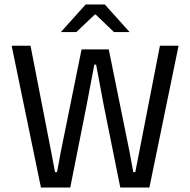

<svg xmlns="http://www.w3.org/2000/svg" viewBox="-20 -845 858 865"><path d="M164.5 0 32.5 -639H117.5L210.5 -161.5L228 -69.5H237L254 -161.5L347.5 -622.5H470L563.5 -161.5L580.5 -69.5H589.5L607.5 -161.5L700.5 -639H784.5L653 0H522L448 -367.5L413 -554H405L369.5 -367.5L296.5 0ZM366 -825H452L563 -701.5V-700.5H493.5L411 -779.5H407L324 -700.5H255V-701.5Z"/></svg>

Font: Anek Latin Medium
Style: Regular
Weight: 400
Version: Version 1.003